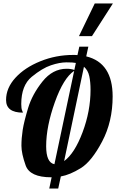

<svg xmlns="http://www.w3.org/2000/svg" viewBox="-20 -1020 698 1111"><path d="M437 -811 528.3 -1000H633.3L512.2 -811ZM503.9 -500.5Q503.9 -545.4 496.6 -579.3Q489.3 -613.3 465.8 -633.8L351.1 -87.9Q411.6 -131.8 457.8 -254.6Q503.9 -377.4 503.9 -500.5ZM247.1 -173.8Q247.1 -79.1 294.9 -69.8L409.2 -609.9Q347.7 -569.3 297.4 -428.7Q247.1 -288.1 247.1 -173.8ZM112.8 -368.2Q15.1 -368.2 15.1 -441.4Q15.1 -510.7 69.1 -569.8Q123 -628.9 213.4 -665.5Q303.7 -702.1 403.8 -702.1H413.1Q421.9 -702.1 428.2 -701.2L439 -750H491.2L479 -693.8Q631.8 -656.7 631.8 -461.9Q631.8 -316.4 571 -201.2Q510.3 -85.9 447.5 -47.1Q384.8 -8.3 332 1L316.9 70.8H265.1L278.8 5.9H276.9Q152.8 5.9 128.4 -63Q104 -131.8 104 -176.3Q104 -220.7 111.3 -268.1Q118.7 -315.4 142.6 -394.8Q166.5 -474.1 225.6 -548.1Q284.7 -622.1 365.2 -622.1Q391.6 -622.1 410.2 -615.2L418.9 -655.8Q404.3 -659.2 364.7 -659.2Q325.2 -659.2 274.9 -642.3Q224.6 -625.5 163.8 -575.7Q103 -525.9 103 -418Q103 -391.6 107.9 -381.1Q112.8 -370.6 112.8 -368.2Z"/></svg>

Font: Lobster-Regular
Style: Regular
Weight: 400
Designer: Pablo Impallari
Foundry: Pablo Impallari
Version: Version 1.007; ttfautohint (v1.1) -l 8 -r 50 -G 50 -x 14 -D 